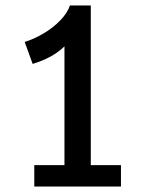

<svg xmlns="http://www.w3.org/2000/svg" viewBox="-20 -680 521 700"><path d="M105 0V-78H215V-511Q172 -469 99 -447L70 -527Q105 -538 139.5 -558.5Q174 -579 200 -606Q226 -633 235 -660H311V-78H421V0Z"/></svg>

Font: Orienta
Style: Regular
Weight: 400
Designer: Eduardo Rodriguez Tunni
Foundry: Eduardo Rodriguez Tunni
Version: Version 1.002; ttfautohint (v1.8.4.7-5d5b);gftools[0.9.23]